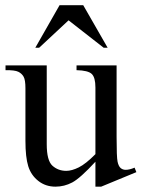

<svg xmlns="http://www.w3.org/2000/svg" viewBox="-20 -696 540 730"><path d="M423.3 -447.3V-176.3Q423.3 -98.6 427 -81.3Q430.7 -64 438.7 -57.1Q446.8 -50.3 457.5 -50.3Q472.7 -50.3 491.7 -58.6L498.5 -41.5L364.7 13.7H342.8V-81.1Q285.2 -18.6 254.9 -2.4Q224.6 13.7 190.9 13.7Q153.3 13.7 125.7 -8.1Q98.1 -29.8 87.4 -64Q76.7 -98.1 76.7 -160.6V-360.4Q76.7 -392.1 69.8 -404.3Q63 -416.5 49.6 -423.1Q36.1 -429.7 1 -429.2V-447.3H157.7V-147.9Q157.7 -85.4 179.4 -65.9Q201.2 -46.4 231.9 -46.4Q252.9 -46.4 279.5 -59.6Q306.2 -72.8 342.8 -109.9V-363.3Q342.8 -401.4 328.9 -414.8Q314.9 -428.2 271 -429.2V-447.3ZM206.5 -676.3H296.4L389.2 -514.6H374L240.7 -618.7L128.9 -514.6H114.3Z"/></svg>

Font: Jameel Khushkhati
Style: Regular
Weight: 400
Version: Version 3.5